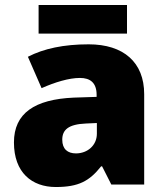

<svg xmlns="http://www.w3.org/2000/svg" viewBox="-20 -741 663 771"><path d="M490 -721H135V-606H490ZM336 -563C236 -563 156 -546 92 -513L147 -387C201 -411 257 -428 301 -428C342 -428 368 -409 368 -360V-352L276 -349C120 -342 36 -287 36 -169C36 -48 108 10 204 10C296 10 339 -14 386 -73H390L427 0H559V-363C559 -491 476 -563 336 -563ZM325 -245 369 -247V-204C369 -157 331 -125 285 -125C252 -125 230 -142 230 -180C230 -220 255 -242 325 -245Z"/></svg>

Font: Noto Sans Sinhala Black
Style: Regular
Weight: 900
Designer: Jelle Bosma - Monotype Design Team
Foundry: Monotype Imaging Inc.
Version: Version 2.006